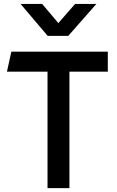

<svg xmlns="http://www.w3.org/2000/svg" viewBox="-20 -965 600 985"><path d="M223.8 0V-597.2H15.7L38.2 -700H533.1V-597.2H336.2V0ZM224.6 -780.9 85.6 -944.8H196.2L279.4 -846.6L365.2 -944.8H474.4L330.1 -780.9Z"/></svg>

Font: Geologica-Sharp
Style: Regular
Weight: 100
Designer: Sindre Bremnes, Frode Helland
Foundry: Monokrom Skriftforlag AS
Version: Version 1.010;gftools[0.9.28]